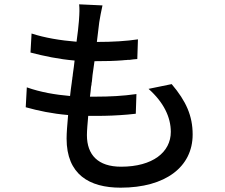

<svg xmlns="http://www.w3.org/2000/svg" viewBox="-20 -817 1040 888"><path d="M871 -195C871 -281 841 -349 774 -428L667 -406C737 -344 770 -275 770 -207C770 -113 686 -46 540 -46C433 -46 382 -101 382 -192C382 -213 385 -246 388 -281H426C476 -281 522 -283 569 -287L579 -288C588 -289 598 -290 608 -291L611 -382C548 -373 486 -370 425 -370H416H396C398 -385 400 -400 401 -415L403 -425C403 -430 404 -435 405 -440L406 -450C406 -453 407 -457 407 -460L408 -470C411 -492 414 -513 417 -534H419C470 -534 509 -535 547 -538L556 -539C561 -539 565 -539 570 -540H579C590 -542 602 -543 615 -544L618 -635C565 -627 502 -623 428 -623C433 -661 436 -692 439 -714C443 -738 447 -761 454 -792L346 -797C348 -777 348 -760 345 -720C343 -694 339 -660 334 -624C260 -630 187 -642 126 -662L121 -574C182 -558 253 -543 325 -537C323 -517 320 -496 317 -475L316 -465L315 -460L314 -450L313 -445L312 -436C309 -414 306 -394 304 -373C236 -379 169 -390 104 -413L99 -321C156 -305 222 -291 295 -285C291 -240 288 -202 288 -176C288 -10 393 51 538 51C745 51 871 -45 871 -195Z"/></svg>

Font: Glow Sans SC Normal Medium
Style: Regular
Weight: 600
Designer: Ryoko NISHIZUKA (kana, bopomofo & ideographs); Paul D. Hunt (Latin, Greek & Cyrillic); Sandoll Communications, Soo-young
Version: Version 0.93